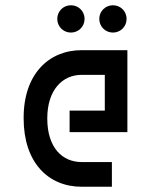

<svg xmlns="http://www.w3.org/2000/svg" viewBox="-20 -711 585 731"><path d="M70 -260C70 -93 163 0 291 0H406V-94H291C217 -94 160 -149 160 -260C160 -368 217 -426 291 -426H379V-290H245V-208H465V-520H291C165 -520 69 -428 70 -260ZM198 -639C198 -610 221 -587 250 -587C279 -587 302 -610 302 -639C302 -668 279 -691 250 -691C221 -691 198 -668 198 -639ZM358 -639C358 -610 381 -587 410 -587C439 -587 462 -610 462 -639C462 -668 439 -691 410 -691C381 -691 358 -668 358 -639Z"/></svg>

Font: Grotesk 02 Mince
Style: Bold
Weight: 400
Designer: Frank Adebiaye, contributions by Jérémy Landes, Ariel Martín Pérez
Foundry: Velvetyne Type Foundry
Version: Version 3.000;Glyphs 3.1.2 (3150)